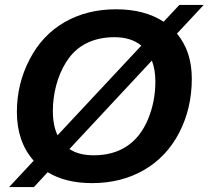

<svg xmlns="http://www.w3.org/2000/svg" viewBox="-20 -736 850 782"><path d="M700.7 -599.1Q761.2 -526.9 761.2 -415.5Q761.2 -294.9 710 -195.8Q658.2 -96.2 565.9 -43.2Q473.6 9.8 355 9.8Q246.6 9.8 174.3 -34.7L118.2 25.9H17.1L117.2 -81.5Q48.8 -158.7 48.8 -279.8Q48.8 -395 100.6 -494.1Q151.9 -593.3 243.2 -645.8Q334.5 -698.2 453.1 -698.2Q568.4 -698.2 646.5 -647.5L710.4 -715.8H809.6ZM446.3 -584.5Q367.2 -584.5 311.5 -547.9Q274.4 -523.4 248.5 -481.7Q222.7 -439.9 209 -388.7Q195.3 -337.4 195.3 -283.7Q195.3 -224.6 214.4 -185.1L555.7 -550.3Q513.7 -584.5 446.3 -584.5ZM612.8 -403.8Q612.8 -452.1 598.6 -489.3L262.7 -128.9Q301.3 -103.5 361.8 -103.5Q440.4 -103.5 496.1 -140.1Q551.8 -176.8 582.3 -249Q612.8 -321.3 612.8 -403.8Z"/></svg>

Font: Arimo
Style: Bold Italic
Weight: 700
Italic angle: -12°
Designer: Steve Matteson
Foundry: Monotype Imaging Inc.
Version: Version 1.33